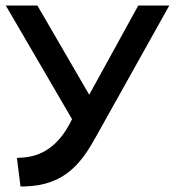

<svg xmlns="http://www.w3.org/2000/svg" viewBox="-20 -471 635 693"><path d="M240 -41C192 60 126 95 57 98L41 99L54 202H67C220 199 278 110 330 16L591 -451H479L302 -129L115 -451H1Z"/></svg>

Font: Charger Pro
Style: BlkExt
Weight: 900
Designer: Jasper
Foundry: Cannot Into Space Fonts
Version: Version 1.09